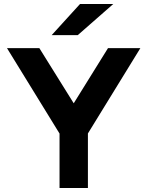

<svg xmlns="http://www.w3.org/2000/svg" viewBox="-20 -941 738 961"><path d="M278 0V-272.5L15 -700H177L349 -424L520.5 -700H682.5L420 -273V0ZM238.5 -765 380.5 -921H547L369 -765Z"/></svg>

Font: Overpass ExtraBold
Style: Regular
Weight: 800
Designer: Delve Withrington, Dave Bailey, Thomas Jockin
Foundry: Delve Fonts LLC
Version: Version 4.000; ttfautohint (v1.8.3)